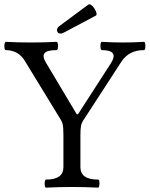

<svg xmlns="http://www.w3.org/2000/svg" viewBox="-33 -858 687 881"><path d="M178 3Q174 3 172.5 -6Q171 -15 172.5 -24.5Q174 -34 178 -34Q258 -34 258 -91V-238Q258 -258 257 -270.5Q256 -283 253.5 -292Q251 -301 245 -310L85 -572Q69 -601 46 -614.5Q23 -628 -6 -628Q-11 -628 -12.5 -637.5Q-14 -647 -12 -656.5Q-10 -666 -6 -666Q51 -663 110 -663Q169 -663 226 -666Q231 -666 232.5 -656.5Q234 -647 232.5 -637.5Q231 -628 226 -628Q184 -628 172 -614.5Q160 -601 177 -572L319 -334H325L476 -568Q514 -628 435 -628Q430 -628 428.5 -637.5Q427 -647 428.5 -656.5Q430 -666 435 -666Q483 -663 531 -663Q579 -663 627 -666Q632 -666 633.5 -656.5Q635 -647 633.5 -637.5Q632 -628 627 -628Q593 -628 567.5 -615Q542 -602 524 -575L352 -310Q342 -296 339 -282Q336 -268 336 -239V-91Q336 -34 417 -34Q422 -34 423 -24.5Q424 -15 422.5 -6Q421 3 417 3Q357 0 297 0Q238 0 178 3ZM245 -704Q232 -704 229 -716Q226 -728 239 -738L371 -836Q377 -841 385.5 -835Q394 -829 400.5 -818.5Q407 -808 409.5 -798.5Q412 -789 406 -786L261 -709Q257 -707 253 -705.5Q249 -704 245 -704Z"/></svg>

Font: Junicode VF
Style: Regular
Weight: 400
Designer: Peter S. Baker
Version: Version 2.213